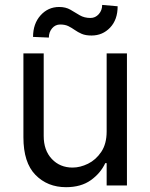

<svg xmlns="http://www.w3.org/2000/svg" viewBox="-20 -766 621 793"><path d="M420.5 -223V-545.5H504.3V0H420.5V-92.3H414.8Q395.6 -50.8 355.1 -21.8Q314.6 7.1 252.8 7.1Q176.1 7.1 126.4 -43.7Q76.7 -94.5 76.7 -198.9V-545.5H160.5V-204.5Q160.5 -144.9 194.1 -109.4Q227.6 -73.9 279.8 -73.9Q311.1 -73.9 343.6 -89.8Q376.1 -105.8 398.3 -138.8Q420.5 -171.9 420.5 -223ZM181.8 -610.8 116.5 -613.6Q116.5 -668 147.5 -702.6Q178.6 -737.2 224.4 -737.2Q251.4 -737.2 270.8 -725.9Q290.1 -714.5 309.1 -703.1Q328.1 -691.8 353.7 -691.8Q373.9 -691.8 388 -707.6Q402 -723.4 402 -745.7L465.9 -740.1Q465.9 -684.7 434.8 -652Q403.8 -619.3 358 -619.3Q333.5 -619.3 317.5 -626.2Q301.5 -633.2 289.1 -642Q276.6 -650.9 262.8 -657.8Q248.9 -664.8 228.7 -664.8Q208.5 -664.8 195.1 -649Q181.8 -633.2 181.8 -610.8Z"/></svg>

Font: Inter Alia
Style: Regular
Weight: 400
Designer: Rasmus Andersson (Latin, Greek, Cyrillic etc.) and Evan from Shavian.info (Shavian, old style figures)
Foundry: Shavian.info
Version: Version 0.001;git-37ab20767